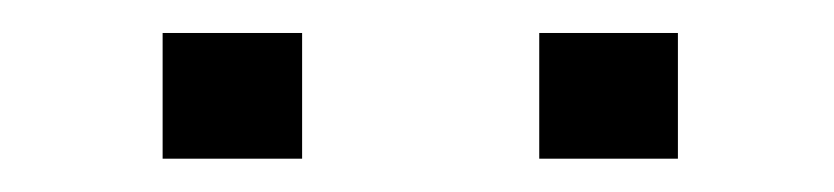

<svg xmlns="http://www.w3.org/2000/svg" viewBox="-20 -731 508 117"><path d="M393.1 -634.3H308.6V-710.9H393.1ZM164.1 -634.3H79.1V-710.9H164.1Z"/></svg>

Font: Franko
Style: Light
Weight: 300
Designer: Google
Version: Version 1.200310; 2013